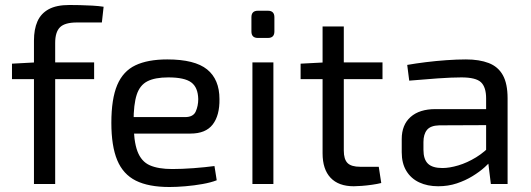

<svg xmlns="http://www.w3.org/2000/svg" viewBox="-20 -737 2127 769"><path d="M258 -717Q274 -717 299 -716.5Q324 -716 350 -714.5Q376 -713 395 -710L388 -647H288Q240 -647 220.5 -628Q201 -609 201 -565V0H116V-574Q116 -620 130 -651.5Q144 -683 175 -700Q206 -717 258 -717ZM357 -487V-420H28V-482L121 -487Z M650 -499Q760 -499 809.5 -459Q859 -419 859 -340Q860 -275 832 -238.5Q804 -202 743 -202H459V-268H721Q754 -268 764 -290.5Q774 -313 774 -340Q773 -387 746 -407Q719 -427 654 -427Q601 -427 570.5 -411.5Q540 -396 527.5 -357.5Q515 -319 515 -250Q515 -172 530.5 -131Q546 -90 580 -75Q614 -60 670 -60Q709 -60 755.5 -63.5Q802 -67 839 -72L848 -15Q825 -6 791.5 0Q758 6 722.5 9Q687 12 659 12Q575 12 524 -13.5Q473 -39 449.5 -95.5Q426 -152 426 -245Q426 -341 449.5 -396.5Q473 -452 522.5 -475.5Q572 -499 650 -499Z M1075 -487V0H991V-487ZM1053 -694Q1079 -694 1079 -668V-611Q1079 -585 1053 -585H1013Q987 -585 987 -611V-668Q987 -694 1013 -694Z M1357 -631V-134Q1357 -99 1372 -84Q1387 -69 1423 -69H1497L1507 -4Q1491 0 1470 3Q1449 6 1429 7.5Q1409 9 1397 9Q1336 9 1304 -25Q1272 -59 1272 -123V-631ZM1512 -487V-420H1184V-482L1280 -487Z M1846 -499Q1900 -499 1937.5 -484.5Q1975 -470 1994 -436Q2013 -402 2013 -343V0H1946L1933 -106L1927 -117V-343Q1927 -388 1906.5 -407.5Q1886 -427 1828 -427Q1790 -427 1732.5 -423Q1675 -419 1619 -414L1611 -477Q1645 -483 1685.5 -488Q1726 -493 1768 -496Q1810 -499 1846 -499ZM1973 -300 1972 -236 1739 -235Q1704 -234 1690 -216.5Q1676 -199 1676 -168V-137Q1676 -99 1694 -81.5Q1712 -64 1752 -64Q1780 -64 1815.5 -74.5Q1851 -85 1887 -107Q1923 -129 1953 -163V-100Q1942 -86 1921.5 -67.5Q1901 -49 1872.5 -31.5Q1844 -14 1809.5 -2.5Q1775 9 1735 9Q1692 9 1659 -6.5Q1626 -22 1607.5 -52.5Q1589 -83 1589 -127V-180Q1589 -237 1624.5 -268.5Q1660 -300 1724 -300Z"/></svg>

Font: Exo 2
Style: Regular
Weight: 400
Designer: Natanael Gama
Foundry: Natanael Gama
Version: Version 2.010